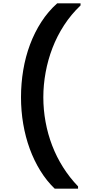

<svg xmlns="http://www.w3.org/2000/svg" viewBox="-20 -944 525 1161"><path d="M311 197Q262 150 224 88.5Q186 27 160 -44Q134 -115 120.5 -194Q107 -273 107 -356Q107 -439 120.5 -520Q134 -601 161.5 -674.5Q189 -748 230 -811.5Q271 -875 326 -924H467V-911Q410 -857 367.5 -791.5Q325 -726 297.5 -654.5Q270 -583 256 -507Q242 -431 242 -356Q242 -281 255.5 -207Q269 -133 295.5 -64Q322 5 361.5 67.5Q401 130 452 183V197Z"/></svg>

Font: SVN-Poppins SemiBold
Style: Regular
Weight: 600
Designer: Ninad Kale (Devanagari), Jonny Pinhorn (Latin)
Foundry: Indian Type Foundry
Version: Version 3.002 2017